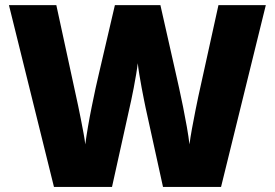

<svg xmlns="http://www.w3.org/2000/svg" viewBox="-20 -734 1079 754"><path d="M1023.9 -713.9 848.1 0H620.1L551.8 -311Q549.8 -319.8 545.7 -340.8Q541.5 -361.8 536.4 -388.7Q531.2 -415.5 527.1 -441.7Q522.9 -467.8 521 -485.8Q519 -467.8 514.6 -441.7Q510.3 -415.5 505.1 -388.7Q500 -361.8 495.4 -340.8Q490.7 -319.8 488.8 -311L419.9 0H191.9L15.1 -713.9H201.2L278.8 -356Q281.7 -342.8 286.9 -318.6Q292 -294.4 297.6 -265.9Q303.2 -237.3 308.1 -210.9Q313 -184.6 314.9 -167Q318.8 -197.3 325.4 -235.8Q332 -274.4 340.1 -314.2Q348.1 -354 355.5 -388.2Q362.8 -422.4 368.2 -443.8L431.2 -713.9H609.9L670.9 -443.8Q675.8 -422.9 683.3 -388.4Q690.9 -354 699 -314Q707 -273.9 713.9 -235.1Q720.7 -196.3 724.1 -167Q727.1 -191.4 733.9 -228.8Q740.7 -266.1 747.8 -301.5Q754.9 -336.9 758.8 -355L837.9 -713.9Z"/></svg>

Font: Open Sans ExtraBold
Style: Regular
Weight: 800
Designer: Monotype Design Team
Foundry: Monotype Imaging Inc.
Version: Version 3.003; ttfautohint (v1.8.4)